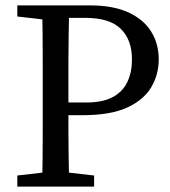

<svg xmlns="http://www.w3.org/2000/svg" viewBox="-20 -690 629 710"><path d="M44 0V-41L175 -56H197L328 -41V0ZM135 0Q137 -51 137.5 -102Q138 -153 138 -205.5Q138 -258 138 -310V-359Q138 -411 138 -463Q138 -515 137.5 -567Q137 -619 135 -670H236Q235 -620 234 -568Q233 -516 233 -464Q233 -412 233 -359V-298Q233 -247 233 -198.5Q233 -150 234 -101Q235 -52 236 0ZM185 -264V-311H299Q360 -311 397 -331Q434 -351 451 -387Q468 -423 468 -470Q468 -543 426.5 -583.5Q385 -624 295 -624H185V-670H313Q398 -670 454 -644.5Q510 -619 538.5 -574Q567 -529 567 -470Q567 -414 539 -367Q511 -320 449.5 -292Q388 -264 285 -264ZM44 -629V-670H185V-614H175Z"/></svg>

Font: Source Serif 4 Variable
Style: Regular
Weight: 400
Designer: Frank Grießhammer
Foundry: Adobe
Version: Version 4.005;hotconv 1.1.0;makeotfexe 2.6.0